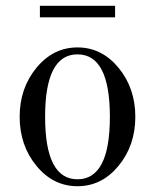

<svg xmlns="http://www.w3.org/2000/svg" viewBox="-20 -632 536 664"><path d="M118 -612H378V-572H118ZM248 -12Q360 -12 360 -228Q360 -444 248 -444Q136 -444 136 -228Q136 -12 248 -12ZM248 12Q164 12 106 -58.5Q48 -129 48 -228Q48 -327 106 -397.5Q164 -468 248 -468Q332 -468 390 -397.5Q448 -327 448 -228Q448 -129 390 -58.5Q332 12 248 12Z"/></svg>

Font: Old Standard TT
Style: Regular
Weight: 400
Designer: Alexey Kryukov <alexios@thessalonica.org.ru>
Version: Version 1.0